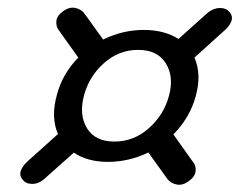

<svg xmlns="http://www.w3.org/2000/svg" viewBox="-20 -591 636 510"><path d="M40 -114Q30.5 -125.5 35.8 -138.8Q41 -152 55.5 -164.5L134 -235Q114.5 -279.5 131 -338.5Q138.5 -367.5 153.2 -392.8Q168 -418 188 -438L137 -509.5Q128 -520.5 129.8 -535.2Q131.5 -550 148 -561.5Q164 -573 179.5 -570Q195 -567 204 -555.5L254 -486Q306 -511.5 362 -511.5Q416.5 -511.5 454 -487.5L531.5 -557Q547 -569.5 563.8 -569.8Q580.5 -570 590 -558.5Q599.5 -547 594.2 -533.8Q589 -520.5 574 -508L496.5 -438Q516 -394 500 -336Q492 -306 476.5 -280.2Q461 -254.5 440.5 -234L492.5 -161Q501.5 -150 499.5 -135.5Q497.5 -121 481 -109.5Q465 -98 449.8 -100.8Q434.5 -103.5 425 -115L374 -186Q322.5 -161 266.5 -161Q213 -161 176 -185.5L97.5 -115.5Q82.5 -102.5 65.5 -102.5Q48.5 -102.5 40 -114ZM284 -215Q335.5 -215 375.5 -250.5Q415.5 -286 429 -337Q442.5 -388 420.2 -423.2Q398 -458.5 347 -458.5Q295.5 -458.5 256 -423.2Q216.5 -388 203 -337Q189.5 -286 211 -250.5Q232.5 -215 284 -215Z"/></svg>

Font: Fraunces 9pt S000
Style: Bold Italic
Weight: 700
Italic angle: -16°
Version: Version 1.000; ttfautohint (v1.8.3)